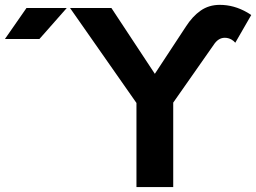

<svg xmlns="http://www.w3.org/2000/svg" viewBox="-20 -755 1034 775"><path d="M679.2 -340.8V0H530.8V-339.4L262.7 -722.7H429.7L605 -457L730.5 -647.9Q756.8 -689 790 -712.2Q823.2 -735.4 867.2 -735.4Q924.8 -735.4 978 -704.6Q981.9 -702.1 986.1 -699.7Q990.2 -697.3 994.1 -694.3L929.7 -582.5Q923.8 -589.8 914.6 -595.2Q901.9 -602.5 887.2 -602.5Q860.8 -602.5 842.3 -573.7ZM139.2 -597.7H0L86.9 -722.7H249.5Z"/></svg>

Font: Giphurs
Style: Bold
Weight: 700
Version: Version 0.920; ttfautohint (v1.8.4.7-5d5b)